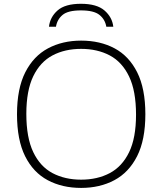

<svg xmlns="http://www.w3.org/2000/svg" viewBox="-20 -958 835 988"><path d="M397.5 9Q300 9 225.5 -30.8Q151 -70.5 109.2 -154.2Q67.5 -238 67.5 -370Q67.5 -502 110 -585.8Q152.5 -669.5 227 -709.2Q301.5 -749 397.5 -749Q495.5 -749 569.8 -709.2Q644 -669.5 686 -585.8Q728 -502 728 -370Q728 -238 685.5 -154.2Q643 -70.5 568.5 -30.8Q494 9 397.5 9ZM397.5 -33.5Q481 -33.5 544.8 -67.2Q608.5 -101 644.2 -174.5Q680 -248 680 -368Q680 -490 644.2 -564.5Q608.5 -639 544.8 -672.8Q481 -706.5 397.5 -706.5Q314 -706.5 250.5 -673Q187 -639.5 151.2 -565.8Q115.5 -492 115.5 -372Q115.5 -250 151 -175.5Q186.5 -101 250.2 -67.2Q314 -33.5 397.5 -33.5ZM232 -820.5Q237.5 -870 276.2 -904.2Q315 -938.5 396.5 -938.5Q478 -938.5 517.8 -904Q557.5 -869.5 563 -820.5H527Q521 -857.5 492.2 -881Q463.5 -904.5 396.5 -904.5Q329.5 -904.5 301.8 -881Q274 -857.5 268 -820.5Z"/></svg>

Font: Encode Sans Expanded ExtraLight
Style: Regular
Weight: 200
Width: 7
Designer: Multiple Designers
Foundry: Impallari Type
Version: Version 3.000; ttfautohint (v1.8.3) -l 8 -r 50 -G 200 -x 14 